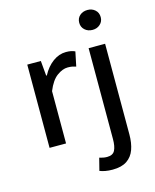

<svg xmlns="http://www.w3.org/2000/svg" viewBox="-132 -787 877 1088"><g transform="rotate(-15 306.5 -243.5)"><path d="M78.1 0V-488.3H157.7L165.5 -400.4H169.4Q194.3 -447.3 230.7 -473.9Q267.1 -500.5 307.6 -500.5Q324.7 -500.5 337.2 -498Q349.6 -495.6 360.8 -490.2L343.3 -405.8Q331.1 -409.7 320.6 -411.6Q310.1 -413.6 294.4 -413.6Q264.6 -413.6 231.7 -389.6Q198.7 -365.7 174.8 -306.6V0Z M392.1 211.9Q367.7 211.9 348.9 208.3Q330.1 204.6 316.9 199.2L335.4 126.5Q344.7 129.4 356 131.8Q367.2 134.3 379.9 134.3Q414.1 134.3 426 111.1Q438 87.9 438 44.4V-488.3H534.7V43.5Q534.7 94.2 521 132.1Q507.3 169.9 476.1 190.9Q444.8 211.9 392.1 211.9ZM487.3 -582.5Q460 -582.5 441.9 -598.9Q423.8 -615.2 423.8 -640.6Q423.8 -667 441.9 -683.1Q460 -699.2 487.3 -699.2Q513.7 -699.2 531.7 -683.1Q549.8 -667 549.8 -640.6Q549.8 -615.2 531.7 -598.9Q513.7 -582.5 487.3 -582.5Z"/></g></svg>

Font: Varta Light SemiBold
Style: Regular
Weight: 600
Version: Version 1.004